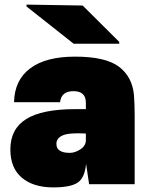

<svg xmlns="http://www.w3.org/2000/svg" viewBox="-20 -800 653 834"><path d="M306 -554Q439 -554 497 -510Q555 -466 562 -386Q565 -346 565 -295V0H367L354 -88Q348 -27 317 -6.5Q286 14 211 14Q125 14 75 -28Q25 -70 25 -151Q25 -240 94 -283Q163 -326 309 -326H353V-354Q353 -404 299 -404Q246 -404 241 -356H41Q43 -452 111 -503Q179 -554 306 -554ZM95 -772V-780L339 -776L498 -618V-610H300ZM225 -175Q225 -136 283 -136Q306 -136 329.5 -151.5Q353 -167 353 -191V-220Q280 -224 252.5 -212Q225 -200 225 -175Z"/></svg>

Font: Nacelle Black
Style: Regular
Weight: 900
Designer: Sora Sagano
Foundry: Sora Sagano
Version: Version 1.000;FEAKit 1.0